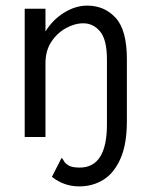

<svg xmlns="http://www.w3.org/2000/svg" viewBox="-20 -488 540 684"><path d="M262 176Q208 176 165 142L199 75Q203 76 207 84.5Q211 93 223.5 101Q236 109 264 109Q361 109 361 -45V-275Q361 -347 336.5 -376Q312 -405 277 -405Q246 -405 214.5 -387.5Q183 -370 162.5 -338.5Q142 -307 142 -263V0H68V-457H142V-376Q168 -418 208.5 -443Q249 -468 291 -468Q352 -468 392 -424.5Q432 -381 432 -277V-56Q432 25 409.5 76.5Q387 128 349 152Q311 176 262 176Z"/></svg>

Font: Inconsolata Nerd Font Mono
Style: Regular
Weight: 400
Monospace: yes
Designer: Raph Levien, Cyreal, Brenton Simpson
Foundry: Raph Levien, Cyreal, Google
Version: Version 3.000; ttfautohint (v1.8.3);Nerd Fonts 3.0.2